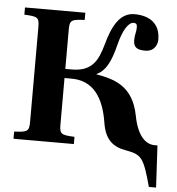

<svg xmlns="http://www.w3.org/2000/svg" viewBox="-59 -762 930 1008"><g transform="rotate(5 406.0 -258.5)"><path d="M33 0H351V-38C280 -41 272 -46 272 -97V-341H309C423 -341 480 -258 501 -125C515 -35 560 -2 626 9C710 24 722 39 763 190H801L789 -31H774C726 -31 682 -72 662 -177C632 -332 532 -358 437 -375V-376C485 -399 510 -445 534 -541C553 -617 581 -661 608 -661C623 -661 627 -655 627 -637C627 -614 619 -601 619 -571C619 -530 643 -521 681 -521C730 -521 745 -559 745 -585C745 -674 683 -707 609 -707C529 -707 492 -626 467 -535C443 -449 413 -389 306 -389H272V-595C272 -646 280 -651 351 -654V-692H33V-654C104 -651 112 -646 112 -595V-97C112 -46 104 -41 33 -38Z"/></g></svg>

Font: Heuristica
Style: Bold
Weight: 700
Version: Version 1.0.1